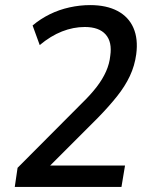

<svg xmlns="http://www.w3.org/2000/svg" viewBox="-20 -734 589 754"><path d="M38 0 49 -75 302 -329Q336 -362 359.5 -392.5Q383 -423 396.5 -453.5Q410 -484 413 -515Q421 -569 395 -598.5Q369 -628 313 -628Q268 -628 223.5 -610.5Q179 -593 136 -557L108 -634Q139 -660 175.5 -678Q212 -696 253 -705Q294 -714 334 -714Q398 -714 441.5 -691Q485 -668 504 -624.5Q523 -581 515 -521Q509 -476 490 -435.5Q471 -395 439 -355Q407 -315 365 -272L164 -71L161 -84H471L457 0Z"/></svg>

Font: Nunito Sans 10pt SemiCondensed SemiBold
Style: Italic
Weight: 600
Width: 4
Italic angle: -9°
Designer: Vernon Adams
Foundry: Vernon Adams
Version: Version 3.101;gftools[0.9.27]